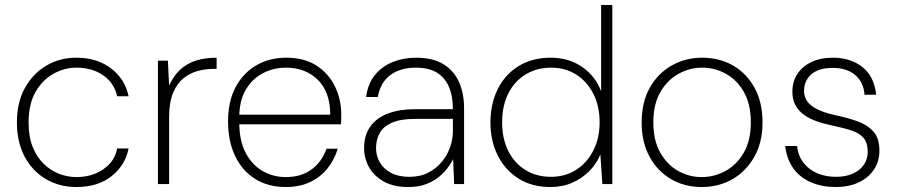

<svg xmlns="http://www.w3.org/2000/svg" viewBox="-20 -740 3608 772"><path d="M287 12Q219 12 164.5 -20Q110 -52 79 -110.5Q48 -169 48 -248Q48 -328 80 -386Q112 -444 166 -476Q220 -508 287 -508Q370 -508 426.5 -465Q483 -422 497 -353H451Q439 -407 394.5 -437.5Q350 -468 287 -468Q239 -468 195 -443.5Q151 -419 123 -370.5Q95 -322 95 -248Q95 -190 111.5 -149Q128 -108 156 -81Q184 -54 218 -41Q252 -28 287 -28Q328 -28 362 -41.5Q396 -55 420 -80.5Q444 -106 451 -143H497Q484 -76 429 -32Q374 12 287 12Z M615 0V-496H655L660 -396Q677 -434 703.5 -459Q730 -484 767 -496Q804 -508 851 -508V-463H838Q808 -463 776.5 -455Q745 -447 718.5 -426Q692 -405 676 -367Q660 -329 660 -269V0Z M1129 12Q1058 12 1006 -20.5Q954 -53 925.5 -112.5Q897 -172 897 -252Q897 -332 927 -389Q957 -446 1010 -477Q1063 -508 1131 -508Q1204 -508 1253 -476Q1302 -444 1327 -392Q1352 -340 1352 -281Q1352 -271 1352 -261.5Q1352 -252 1351 -240H930V-279H1308Q1307 -372 1257 -420Q1207 -468 1130 -468Q1081 -468 1038.5 -446.5Q996 -425 969 -380.5Q942 -336 942 -267V-249Q942 -173 968.5 -124Q995 -75 1037.5 -51.5Q1080 -28 1129 -28Q1191 -28 1232.5 -58.5Q1274 -89 1293 -142H1338Q1325 -98 1297 -63Q1269 -28 1227 -8Q1185 12 1129 12Z M1621 12Q1563 12 1523.5 -10Q1484 -32 1464 -67.5Q1444 -103 1444 -144Q1444 -197 1469.5 -232Q1495 -267 1541 -284Q1587 -301 1648 -301H1801Q1801 -354 1785 -391Q1769 -428 1736.5 -448Q1704 -468 1652 -468Q1591 -468 1550.5 -439Q1510 -410 1499 -350H1452Q1459 -404 1488 -439Q1517 -474 1560 -491Q1603 -508 1652 -508Q1721 -508 1763.5 -481.5Q1806 -455 1826 -409.5Q1846 -364 1846 -305V0H1806L1802 -100Q1794 -84 1779.5 -64.5Q1765 -45 1744 -28Q1723 -11 1693 0.5Q1663 12 1621 12ZM1626 -29Q1670 -29 1702.5 -46Q1735 -63 1757 -90Q1779 -117 1790 -149Q1801 -181 1801 -212V-262H1650Q1590 -262 1555.5 -246.5Q1521 -231 1506.5 -204.5Q1492 -178 1492 -145Q1492 -113 1507.5 -86.5Q1523 -60 1553 -44.5Q1583 -29 1626 -29Z M2193 12Q2119 12 2065 -22Q2011 -56 1981.5 -114.5Q1952 -173 1952 -248Q1952 -323 1981.5 -382Q2011 -441 2065.5 -474.5Q2120 -508 2195 -508Q2267 -508 2320.5 -471Q2374 -434 2397 -373V-720H2442V0H2402L2394 -119Q2379 -82 2350 -52.5Q2321 -23 2281.5 -5.5Q2242 12 2193 12ZM2195 -29Q2253 -29 2297 -57.5Q2341 -86 2366 -135.5Q2391 -185 2391 -248Q2391 -313 2366 -362.5Q2341 -412 2297 -440Q2253 -468 2196 -468Q2139 -468 2094 -441Q2049 -414 2024 -364.5Q1999 -315 1999 -248Q1999 -182 2024 -132.5Q2049 -83 2093.5 -56Q2138 -29 2195 -29Z M2801 12Q2733 12 2678.5 -19.5Q2624 -51 2592 -109.5Q2560 -168 2560 -247Q2560 -329 2592.5 -387Q2625 -445 2680.5 -476.5Q2736 -508 2803 -508Q2873 -508 2927.5 -476.5Q2982 -445 3014 -387Q3046 -329 3046 -247Q3046 -168 3013 -109.5Q2980 -51 2925 -19.5Q2870 12 2801 12ZM2801 -28Q2852 -28 2897 -52.5Q2942 -77 2970.5 -126Q2999 -175 2999 -248Q2999 -321 2971 -370Q2943 -419 2898.5 -443.5Q2854 -468 2803 -468Q2753 -468 2708 -443Q2663 -418 2635 -369.5Q2607 -321 2607 -248Q2607 -175 2635 -126Q2663 -77 2707 -52.5Q2751 -28 2801 -28Z M3340 12Q3286 12 3242 -6.5Q3198 -25 3171 -61.5Q3144 -98 3137 -153H3185Q3189 -114 3210.5 -86Q3232 -58 3266 -43.5Q3300 -29 3341 -29Q3381 -29 3409.5 -42Q3438 -55 3453.5 -77.5Q3469 -100 3469 -129Q3469 -165 3453 -184.5Q3437 -204 3406 -214.5Q3375 -225 3328 -235Q3293 -242 3263.5 -252.5Q3234 -263 3212 -279Q3190 -295 3178 -317.5Q3166 -340 3166 -371Q3166 -412 3186 -442.5Q3206 -473 3242.5 -490.5Q3279 -508 3329 -508Q3400 -508 3447.5 -470.5Q3495 -433 3503 -359H3456Q3453 -408 3419.5 -437.5Q3386 -467 3328 -467Q3272 -467 3242.5 -441.5Q3213 -416 3213 -374Q3213 -351 3225.5 -333Q3238 -315 3265.5 -301Q3293 -287 3338 -277Q3386 -267 3426 -253Q3466 -239 3491 -212Q3516 -185 3516 -134Q3516 -92 3494.5 -59Q3473 -26 3433.5 -7Q3394 12 3340 12Z"/></svg>

Font: DM Sans 24pt ExtraLight
Style: Regular
Weight: 250
Designer: Colophon Foundry, Jonny Pinhorn
Foundry: Colophon Foundry
Version: Version 4.004;gftools[0.9.30]